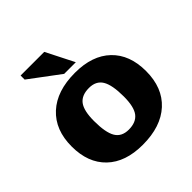

<svg xmlns="http://www.w3.org/2000/svg" viewBox="-194 -887 1056 1056"><g transform="rotate(-45 334.0 -359.5)"><path d="M326 13Q191.5 13 117 -58.5Q42.5 -130 42.5 -257Q42.5 -386 121.5 -458.8Q200.5 -531.5 342 -531.5Q476.5 -531.5 551 -460Q625.5 -388.5 625.5 -261.5Q625.5 -132 546.5 -59.5Q467.5 13 326 13ZM330.5 -100.5Q387.5 -100.5 413.8 -134.8Q440 -169 440 -249Q440 -339 416 -378.5Q392 -418 337.5 -418Q280.5 -418 254.5 -383.8Q228.5 -349.5 228.5 -269.5Q228.5 -179.5 252.2 -140Q276 -100.5 330.5 -100.5ZM386.5 -569H296L120 -700.5V-732H304Z"/></g></svg>

Font: Newsreader Caption
Style: Bold
Weight: 700
Designer: Hugues Gentile
Foundry: Production Type
Version: Version 1.001